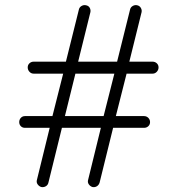

<svg xmlns="http://www.w3.org/2000/svg" viewBox="-20 -735 711 769"><path d="M145 14Q136 11 130.5 3Q125 -5 128 -15L179 -223H80Q70 -223 63.5 -229.5Q57 -236 57 -246Q57 -256 63.5 -263Q70 -270 80 -270H190L233 -440H115Q105 -440 98 -447.5Q91 -455 91 -465Q91 -475 98 -481.5Q105 -488 115 -488H244L296 -697Q298 -706 306.5 -711Q315 -716 324 -714Q335 -712 339.5 -703.5Q344 -695 342 -686L293 -488H449L501 -697Q503 -706 511.5 -711Q520 -716 529 -714Q539 -712 544 -703.5Q549 -695 547 -686L498 -488H591Q601 -488 608 -481.5Q615 -475 615 -465Q615 -455 608 -447.5Q601 -440 591 -440H487L444 -270H557Q567 -270 574 -263Q581 -256 581 -246Q581 -236 574 -229.5Q567 -223 557 -223H433L379 -4Q376 6 368 11Q360 16 350 14Q341 11 335.5 3Q330 -5 333 -15L384 -223H228L174 -4Q172 6 163.5 11Q155 16 145 14ZM240 -270H395L438 -440H282Z"/></svg>

Font: Kurewa Gothic CJK TC Regular
Style: Regular
Weight: 400
Designer: Max Yao
Foundry: Max-Everyday
Version: Version 1.071; ttfautohint (v1.8.3)